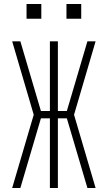

<svg xmlns="http://www.w3.org/2000/svg" viewBox="-20 -942 540 962"><path d="M459 0H418L315 -349H270V0H230V-349H185L82 0H41L149 -367L41 -735H82L185 -386H230V-735H270V-386H315L418 -735H459L351 -367ZM313 -848V-922H387V-848ZM113 -848V-922H187V-848Z"/></svg>

Font: Iosevka SS04 Extralight
Style: Regular
Weight: 200
Monospace: yes
Designer: Belleve Invis
Foundry: Belleve Invis
Version: Version 19.0.0; ttfautohint (v1.8.4)